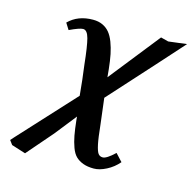

<svg xmlns="http://www.w3.org/2000/svg" viewBox="-96 -545 834 831"><g transform="rotate(15 321.0 -129.0)"><path d="M235.8 -247.1Q227.5 -327.1 218.5 -361.1Q209.5 -395 190.9 -395Q175.3 -395 130.9 -374L112.8 -402.8Q154.8 -444.8 222.2 -444.8Q246.6 -444.8 265.1 -436.3Q283.7 -427.7 296.4 -412.4Q309.1 -397 318.4 -372.8Q327.6 -348.6 333.3 -320.8Q338.9 -293 342.8 -255.9Q344.7 -240.7 346.2 -220.2L525.9 -446.8L560.1 -438Q572.8 -439.5 604.2 -443.4Q635.7 -447.3 642.1 -448.2L536.1 -330.1L356 -130.9L370.1 -15.1Q376 43.5 382.1 72Q388.2 100.6 395.5 110.4Q402.8 120.1 416 120.1Q433.1 120.1 469.2 85.9L500 119.1Q477.5 145.5 447 161.1Q416.5 176.8 391.1 176.8Q362.8 176.8 343 169.4Q323.2 162.1 309.8 149.2Q296.4 136.2 287.6 112.1Q278.8 87.9 273.7 60.8Q268.6 33.7 264.2 -8.8L263.2 -22L187 74.2L86.9 189.9L23.9 169.9L9.8 150.9L22.9 136.2L251 -111.8Q244.6 -183.6 235.8 -247.1Z"/></g></svg>

Font: Linux Libertine
Style: Bold Italic
Weight: 700
Italic angle: -11.5°
Designer: Philipp H. Poll
Foundry: Philipp H. Poll
Version: Version 4.0.5